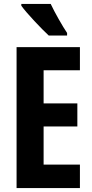

<svg xmlns="http://www.w3.org/2000/svg" viewBox="-20 -953 467 973"><path d="M237 -933H88V-924C114 -887 192 -805 227 -773H320V-786C298 -818 256 -892 237 -933ZM385 0V-119H201V-312H372V-429H201V-597H385V-714H64V0Z"/></svg>

Font: Noto Sans Thai Looped ExtraCondensed
Style: Bold
Weight: 700
Width: 2
Designer: Sasikarn Vongin, Ben Mitchell
Foundry: The Fontpad Ltd
Version: Version 1.001